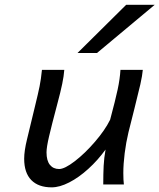

<svg xmlns="http://www.w3.org/2000/svg" viewBox="-20 -786 679 818"><path d="M429.7 -148.9Q397 -103.5 356.4 -66.7Q315.9 -29.8 274.9 -8.8Q233.9 12.2 200.2 12.2Q143.6 12.2 113.3 -18.8Q83 -49.8 83 -109.9Q83 -143.1 95.2 -192.9L129.4 -334.5Q142.6 -388.2 148.7 -418.5Q154.8 -448.7 158.7 -488.3H253.9Q252 -461.9 245.1 -428.7Q238.3 -395.5 224.1 -342.8Q199.7 -251 189 -204.8Q178.2 -158.7 178.2 -136.7Q178.2 -101.6 192.6 -83.7Q207 -65.9 231.9 -65.9Q255.4 -65.9 298.6 -99.1Q341.8 -132.3 384.5 -181.9Q427.2 -231.4 449.2 -275.9Q472.2 -361.8 481.4 -405.3Q490.7 -448.7 493.2 -488.3H588.4Q586.4 -464.4 577.9 -426.5Q569.3 -388.7 552.7 -323.2Q537.1 -263.2 527.3 -222.2Q517.1 -179.7 511.2 -133.3Q505.4 -86.9 505.4 -48.8Q505.4 -17.6 507.8 0H419.9Q419.9 -45.4 421.6 -79.3Q423.3 -113.3 429.7 -148.9ZM639.2 -765.6 393.1 -560.1H310.1L517.6 -765.6Z"/></svg>

Font: Lesson One
Style: Italic
Weight: 400
Italic angle: -14°
Designer: But Ko, Victor Gaultney, Annie Olsen, Julie Remington, Don Collingsworth, Eric Hays, Becca Hirsbrunner
Version: Version 1.100